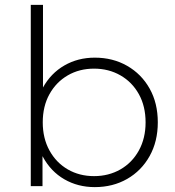

<svg xmlns="http://www.w3.org/2000/svg" viewBox="-20 -762 715 786"><path d="M368 4Q299 4 243.5 -28Q188 -60 155.5 -120Q123 -180 123 -261Q123 -344 155.5 -403Q188 -462 243.5 -494Q299 -526 368 -526Q442 -526 500.5 -492.5Q559 -459 592.5 -399.5Q626 -340 626 -261Q626 -183 592.5 -123Q559 -63 500.5 -29.5Q442 4 368 4ZM106 0V-742H156V-353L146 -262L154 -171V0ZM365 -41Q425 -41 473 -68.5Q521 -96 548.5 -146Q576 -196 576 -261Q576 -327 548.5 -376.5Q521 -426 473 -453.5Q425 -481 365 -481Q305 -481 257.5 -453.5Q210 -426 182.5 -376.5Q155 -327 155 -261Q155 -196 182.5 -146Q210 -96 257.5 -68.5Q305 -41 365 -41Z"/></svg>

Font: Modern
Style: Regular
Weight: 300
Designer: Julieta Ulanovsky
Foundry: Julieta Ulanovsky
Version: Version 8.000